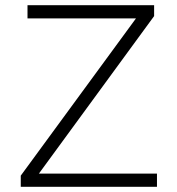

<svg xmlns="http://www.w3.org/2000/svg" viewBox="-20 -720 683 740"><path d="M60 0V-43L504 -649H86V-700H574V-658L130 -51H585V0Z"/></svg>

Font: Readex Pro ExtraLight
Style: Regular
Weight: 200
Designer: Bonnie Shaver-Troup, Thomas Jockin
Foundry: Lexend
Version: Version 1.203; ttfautohint (v1.8.3)